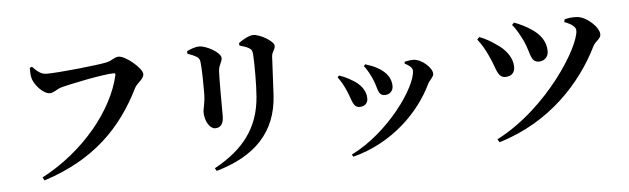

<svg xmlns="http://www.w3.org/2000/svg" viewBox="-51 -968 4022 1227"><g transform="rotate(-5 1960.0 -354.5)"><path d="M182 12.5 193.6 32.4C517.8 -71.9 700.6 -260.8 820.8 -504.8C836.7 -537 881.2 -556.7 881.2 -590.5C881.2 -626.4 779.2 -714.1 732.9 -714.1C705.3 -714.1 693 -693.2 651.8 -684.1C598.1 -672.2 345.8 -645.4 265.9 -645.4C228.8 -645.4 203.6 -669.9 176.3 -698L161.9 -692.2C162 -665.7 161.6 -647.3 168 -622.7C178 -585.2 232.3 -519.6 276.7 -519.6C299.8 -519.6 325.6 -542.8 348.8 -549.5C405.8 -565.9 626.5 -611.2 694.1 -611.2C701 -611.2 705 -607.7 703 -599.2C654.2 -379.6 455 -130.3 182 12.5Z M1284.3 49.9 1294.7 67.8C1541.6 -2.8 1685 -144.1 1698.7 -383.3C1702.4 -443.9 1707.6 -571.8 1711.1 -629.6C1712.8 -660.5 1733.2 -670.8 1733.2 -696.6C1733.2 -726.7 1644.3 -777.1 1602.2 -777.1C1576.3 -777.1 1535 -754.1 1508 -734.2L1509 -717.6C1531.6 -711.2 1553.9 -704.6 1569 -695.2C1587.7 -684 1589.7 -673.4 1591.5 -649.6C1595 -592.7 1595.6 -458.1 1589.2 -383C1573.8 -185.2 1474 -53.8 1284.3 49.9ZM1309.1 -204.5C1342.7 -204.5 1363.5 -226.4 1363.5 -278.8C1363.5 -346.7 1361.9 -522.7 1365.2 -566.4C1367.5 -607.3 1388.6 -621.8 1388.6 -648.1C1388.6 -684.4 1296.8 -734.1 1252.6 -734.1C1226.7 -734.1 1197.5 -722.6 1172.9 -711.3L1173.2 -694.7C1195.4 -687.3 1216 -678.3 1230.5 -669.4C1245.3 -660.4 1249.7 -651.7 1252.4 -631.8C1257.6 -591 1258.4 -485 1258.2 -435.6C1257.6 -366.9 1243.6 -338.2 1243.6 -312.7C1243.6 -254 1275.8 -204.5 1309.1 -204.5Z M2164 39.2 2172.6 53.8C2428 -13.1 2605.3 -192.6 2689.6 -369.1C2701.4 -392.1 2727 -409.9 2727 -430C2727 -469.5 2660 -529.1 2608.6 -529.8C2591.1 -530.1 2567.4 -526.2 2552.2 -522.8L2550.6 -511C2580.2 -495.7 2599.7 -479.6 2599.7 -461.2C2599.7 -357.5 2407.8 -81 2164 39.2ZM2241.1 -259.8C2275.8 -259.8 2293.7 -282 2293.7 -310.7C2293.7 -359.8 2259.9 -404.9 2203.3 -435.8C2185.6 -446.5 2156.2 -461.8 2126.1 -471.2L2116.5 -459.9C2135 -436.2 2153 -405.5 2170.2 -363.9C2194.8 -308.7 2197.3 -259.8 2241.1 -259.8ZM2408.6 -321.6C2434.5 -321.6 2461.3 -340.1 2461.3 -374.2C2461.3 -426.6 2430.2 -465.3 2382.6 -493C2355.3 -510.2 2330.3 -517.5 2299.2 -528.2L2289.8 -516.8C2306.7 -498.8 2330.7 -453.1 2342.5 -424.9C2367.3 -366 2362 -321.6 2408.6 -321.6Z M3099.2 23.1 3111.1 42.7C3441.6 -55.8 3652.9 -293.4 3762.4 -516.2C3777.8 -547.5 3812.8 -559.3 3812.8 -587.9C3812.8 -634 3733.8 -708.3 3671.9 -711.3C3645.1 -712.9 3616.5 -709.8 3593.9 -703.5L3590.3 -686.3C3636.4 -668.5 3662.3 -649.2 3662.3 -626.1C3662.3 -522 3430 -146.2 3099.2 23.1ZM3185.4 -369.4C3226.2 -369.4 3246.4 -395.1 3246.1 -429.1C3245.8 -486.5 3206.9 -542.9 3139.7 -584.7C3116.3 -601.5 3078.2 -624.6 3040.3 -638.3L3026.4 -623.3C3051 -592.5 3075 -552.7 3097.2 -501.8C3131 -429.6 3133.5 -369.4 3185.4 -369.4ZM3407.5 -448.7C3438.1 -448.7 3468.2 -470.1 3468.2 -510.5C3468.2 -572.5 3432.5 -621.2 3376.3 -657.4C3341 -680.7 3309.9 -695.5 3269.9 -711L3256 -696.6C3280.2 -670.5 3309.7 -616.5 3325.8 -580.1C3358.5 -505.7 3353 -448.7 3407.5 -448.7Z"/></g></svg>

Font: Source Han Serif CN VF
Style: Regular
Weight: 250
Designer: Ryoko NISHIZUKA 西塚涼子 (kana & ideographs); Frank Grießhammer (Latin, Greek & Cyrillic); Wenlong ZHANG 张文龙 (bopomofo); San
Foundry: Adobe
Version: Version 2.002;hotconv 1.1.0;makeotfexe 2.6.0